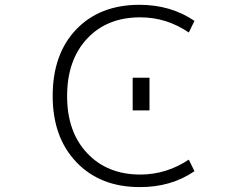

<svg xmlns="http://www.w3.org/2000/svg" viewBox="-20 -761 1040 792"><path d="M558.6 -689.5Q420.9 -689.5 338.9 -601.1Q256.8 -512.7 256.8 -364.7Q256.8 -216.8 339.8 -128.9Q422.9 -41 558.6 -41Q666 -41 758.8 -102.5L782.2 -54.7Q684.6 11.7 555.7 10.7Q393.6 10.7 295.4 -91.8Q197.3 -194.3 197.3 -365.2Q197.3 -538.1 294.4 -639.6Q391.6 -741.2 555.7 -741.2Q684.6 -741.2 782.2 -674.8L758.8 -627Q667 -689.5 558.6 -689.5ZM527.3 -305.7V-440.4H596.7V-305.7Z"/></svg>

Font: Gen Shin Gothic Monospace Light
Style: Regular
Weight: 300
Designer: [Source Han Sans]
Ryoko NISHIZUKA  (kana & ideographs); Paul D. Hunt (Latin, Greek & Cyrillic); Wenlong ZHANG  (bopomofo
Version: Version 1.002.20150607